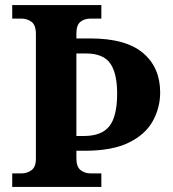

<svg xmlns="http://www.w3.org/2000/svg" viewBox="-20 -734 678 754"><path d="M28 0V-53H64Q86 -53 103.5 -65.5Q121 -78 121 -111V-600Q121 -636 103.5 -648.5Q86 -661 64 -661H28V-714H378V-661H336Q312 -661 296 -648.5Q280 -636 280 -602V-583H335Q474 -583 541.5 -526Q609 -469 609 -371Q609 -311 580 -258.5Q551 -206 486 -174Q421 -142 313 -142H280V-112Q280 -79 296.5 -66Q313 -53 336 -53H378V0ZM310 -200Q379 -200 409.5 -238.5Q440 -277 440 -367Q440 -447 412.5 -485.5Q385 -524 318 -524H280V-200Z"/></svg>

Font: Noto Serif Gurmukhi
Style: Bold
Weight: 700
Designer: Vaibhav Singh and the Monotype Design Team
Foundry: Monotype Imaging Inc.
Version: Version 2.004; ttfautohint (v1.8.4.7-5d5b)